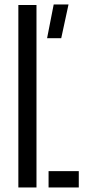

<svg xmlns="http://www.w3.org/2000/svg" viewBox="-20 -822 372 842"><path d="M60.5 0V-800H140V0ZM193 0V-71.5H325.5V0ZM186.5 -654.5 215.5 -802.5H280.5L248.5 -654.5Z"/></svg>

Font: Big Shoulders Stencil Text
Style: Regular
Weight: 400
Designer: Patric King
Foundry: XO Type Co
Version: Version 1.000